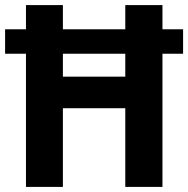

<svg xmlns="http://www.w3.org/2000/svg" viewBox="-21 -734 739 754"><path d="M81 0V-523H-1V-619H81V-714H226V-619H471V-714H617V-619H698V-523H617V0H471V-309H226V0ZM226 -433H471V-523H226Z"/></svg>

Font: Noto Sans SemiCondensed
Style: Bold
Weight: 700
Width: 4
Designer: Monotype Design Team
Foundry: Monotype Imaging Inc.
Version: Version 2.013; ttfautohint (v1.8.4.7-5d5b)